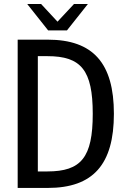

<svg xmlns="http://www.w3.org/2000/svg" viewBox="-20 -924 642 944"><path d="M216.8 -774.4H309.1L412.1 -904.3H343.8L262.7 -817.4L182.1 -904.3H113.8ZM66.9 0H214.8C437.5 0 540 -115.2 540 -364.7C540 -613.8 437.5 -729 214.8 -729H66.9ZM166 -81.1V-647.9H212.9C378.9 -647.9 436 -579.1 436 -364.3C436 -150.4 379.4 -81.1 212.9 -81.1Z"/></svg>

Font: Hack
Style: Regular
Weight: 400
Monospace: yes
Designer: Christopher Simpkins
Foundry: Christopher Simpkins
Version: Version 2.010